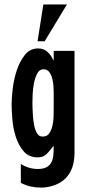

<svg xmlns="http://www.w3.org/2000/svg" viewBox="-20 -718 392 876"><path d="M320 -22Q320 7 313.5 33.5Q307 60 290 83Q270 110 236 124Q202 138 169 138Q143 138 120.5 133Q98 128 75 117V30Q92 41 112 47Q132 53 152 53Q178 53 193 44.5Q208 36 215 21.5Q222 7 223.5 -11.5Q225 -30 225 -51H223Q209 -32 193.5 -16Q178 0 152 0Q112 0 88.5 -27Q65 -54 52.5 -92.5Q40 -131 36.5 -172.5Q33 -214 33 -243Q33 -270 38 -313Q43 -356 56.5 -397Q70 -438 93.5 -467.5Q117 -497 154 -497Q180 -497 196.5 -481.5Q213 -466 223 -444H225V-486H320ZM225 -294Q225 -305 224 -323.5Q223 -342 218.5 -359.5Q214 -377 204.5 -389.5Q195 -402 179 -402Q160 -402 150 -383Q140 -364 135 -338.5Q130 -313 129 -287.5Q128 -262 128 -250Q128 -238 128.5 -221Q129 -204 130.5 -186Q132 -168 135 -151Q138 -134 142 -124Q147 -111 154 -103Q161 -95 176 -95Q195 -95 205 -110Q215 -125 219.5 -145.5Q224 -166 224.5 -187.5Q225 -209 225 -221ZM177.8 -697.7H285.4L183.8 -529.7H151.4Z"/></svg>

Font: Osterbar
Style: Regular
Weight: 500
Width: 3
Designer: Peter Wiegel, Basierend auf Erbar schmal-halbfette Grotesk v. Jacob Erbar
Foundry: Peter Wiegel
Version: Version 1.0